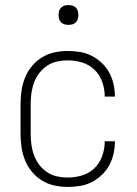

<svg xmlns="http://www.w3.org/2000/svg" viewBox="-20 -729 540 757"><path d="M247 8Q221 8 195 2.5Q169 -3 146 -17Q123 -31 106 -51.5Q89 -72 79 -96.5Q69 -121 65 -147.5Q61 -174 61 -200V-320Q61 -346 65 -372.5Q69 -399 79 -423.5Q89 -448 106 -468.5Q123 -489 146 -503Q169 -517 195 -522.5Q221 -528 247 -528Q272 -528 296 -524Q320 -520 341.5 -509Q363 -498 381 -481Q399 -464 410.5 -443Q422 -422 427.5 -398Q433 -374 433 -350V-348H393V-349Q393 -378 383 -406Q373 -434 352.5 -454Q332 -474 304 -482.5Q276 -491 247 -491Q226 -491 205 -486.5Q184 -482 166 -470Q148 -458 135 -441Q122 -424 114.5 -404Q107 -384 104 -362.5Q101 -341 101 -320V-200Q101 -179 104 -157.5Q107 -136 114.5 -116Q122 -96 135 -79Q148 -62 166 -50Q184 -38 205 -33.5Q226 -29 247 -29Q276 -29 304 -37.5Q332 -46 352.5 -66Q373 -86 383 -114Q393 -142 393 -171V-172H433V-170Q433 -146 427.5 -122Q422 -98 410.5 -77Q399 -56 381 -39Q363 -22 341.5 -11Q320 0 296 4Q272 8 247 8ZM250 -631Q242 -631 234.5 -633Q227 -635 221 -641Q215 -647 213 -654.5Q211 -662 211 -670Q211 -678 213 -685.5Q215 -693 221 -699Q227 -705 234.5 -707Q242 -709 250 -709Q258 -709 265.5 -707Q273 -705 279 -699Q285 -693 287 -685.5Q289 -678 289 -670Q289 -662 287 -654.5Q285 -647 279 -641Q273 -635 265.5 -633Q258 -631 250 -631Z"/></svg>

Font: Iosevka SS18 Extralight
Style: Regular
Weight: 200
Monospace: yes
Designer: Belleve Invis
Foundry: Belleve Invis
Version: Version 25.1.1; ttfautohint (v1.8.4)